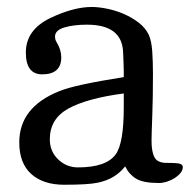

<svg xmlns="http://www.w3.org/2000/svg" viewBox="-20 -504 537 540"><path d="M332 -36.1Q303.7 0 254.9 9.8Q228.5 15.6 160.2 15.6Q101.6 15.6 67.9 -14.6Q34.2 -44.9 34.2 -103.5Q34.2 -202.1 145.5 -247.1Q168.9 -256.8 214.4 -266.6Q259.8 -276.4 328.1 -287.1V-300.8Q328.1 -310.5 327.6 -324.2Q327.1 -337.9 326.2 -357.4Q323.2 -434.6 224.6 -434.6Q187.5 -434.6 161.1 -426.8Q134.8 -418.9 134.8 -401.4Q134.8 -391.6 139.6 -384.8Q152.3 -363.3 152.3 -342.8Q152.3 -294.9 98.6 -294.9Q52.7 -294.9 52.7 -356.4Q52.7 -419.9 121.1 -453.1Q186.5 -484.4 238.3 -484.4Q256.8 -484.4 281.2 -479.5Q305.7 -474.6 329.1 -464.4Q352.5 -454.1 371.1 -439.5Q389.6 -424.8 398.4 -406.2Q406.2 -388.7 408.2 -359.4Q410.2 -330.1 410.2 -295.9Q410.2 -228.5 408.2 -176.3Q406.2 -124 406.2 -107.4Q406.2 -77.1 414.6 -61.5Q422.9 -45.9 448.2 -45.9Q480.5 -45.9 487.3 -43Q494.1 -40 494.1 -34.2Q494.1 -25.4 487.8 -17.6Q481.4 -9.8 471.7 -3.4Q461.9 2.9 449.7 6.8Q437.5 10.7 426.8 10.7Q382.8 10.7 362.8 -1.5Q342.8 -13.7 332 -36.1ZM328.1 -241.2Q224.6 -227.5 172.4 -198.7Q120.1 -169.9 120.1 -112.3Q120.1 -78.1 143.6 -55.7Q167 -33.2 199.2 -33.2Q279.3 -33.2 305.7 -70.3Q328.1 -101.6 328.1 -203.1Z"/></svg>

Font: Uchen
Style: Regular
Weight: 400
Designer: Christopher J. Fynn
Foundry: Christopher J. Fynn for DDC
Version: Version 1.000 preliminary